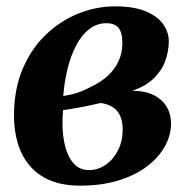

<svg xmlns="http://www.w3.org/2000/svg" viewBox="-20 -573 596 604"><path d="M232 11Q176 11 136.5 -6Q97 -23 72 -53.5Q47 -84 35.5 -123.8Q24 -163.5 24 -208.5Q24 -291.5 51 -355.5Q78 -419.5 123.8 -463.5Q169.5 -507.5 226.2 -530.2Q283 -553 342 -553Q401.5 -553 438.8 -537.2Q476 -521.5 493.5 -496.5Q511 -471.5 511 -443.5Q511 -412.5 500.2 -382.2Q489.5 -352 464.5 -327.2Q439.5 -302.5 396.5 -287.5Q434.5 -287.5 461.5 -274.8Q488.5 -262 503.2 -238.8Q518 -215.5 518 -184Q518 -148 499.2 -113.5Q480.5 -79 444 -50.8Q407.5 -22.5 354.2 -5.8Q301 11 232 11ZM260 -38Q287.5 -38 311.5 -54Q335.5 -70 350.5 -98.5Q365.5 -127 366 -164.5Q366 -194 356.5 -211.8Q347 -229.5 331.2 -238Q315.5 -246.5 297 -249Q288 -247 277.5 -244.8Q267 -242.5 255.8 -240Q244.5 -237.5 233 -235.5Q220 -233 206.5 -230.8Q193 -228.5 178.5 -226.5Q177.5 -217.5 177 -206.8Q176.5 -196 176.5 -185.5Q176.5 -146.5 185 -112.8Q193.5 -79 212 -58.5Q230.5 -38 260 -38ZM179 -271Q195 -273.5 209.8 -277.2Q224.5 -281 237.5 -286.2Q250.5 -291.5 261.5 -297.5Q295.5 -313 318.5 -334Q341.5 -355 353.2 -381.2Q365 -407.5 365 -437.5Q365 -470 353 -485Q341 -500 315 -500Q284.5 -500 260.5 -481.2Q236.5 -462.5 219.5 -430Q202.5 -397.5 192.5 -356.5Q182.5 -315.5 179 -271Z"/></svg>

Font: Merriweather 60pt ExtraBold
Style: Italic
Weight: 800
Italic angle: -7.8°
Version: Version 2.101